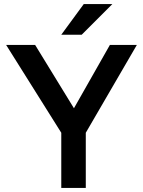

<svg xmlns="http://www.w3.org/2000/svg" viewBox="-20 -920 700 940"><path d="M280 0V-270L10 -700H152L342 -390L518 -700H650L400 -270V0ZM280 -750 390 -900H530L380 -750Z"/></svg>

Font: Golos Text Medium
Style: Regular
Weight: 500
Designer: A.Korolkova, Vitaly Kuzmin
Foundry: ParaType Ltd
Version: Version 2.004